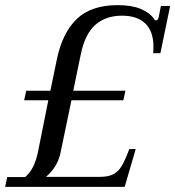

<svg xmlns="http://www.w3.org/2000/svg" viewBox="-31 -727 682 747"><path d="M-3 -38H67Q87 -56 98 -78.5Q109 -101 116 -132L157 -337H63L71 -374H165L190 -495Q211 -598 267 -652.5Q323 -707 427 -707Q481 -707 516 -692.5Q551 -678 568 -654Q570 -648 577 -648Q584 -648 587 -663L595 -704H631L593 -520H565Q566 -529 566 -545Q566 -605 534.5 -635.5Q503 -666 444 -666Q380 -666 339.5 -630Q299 -594 283 -514L254 -374H457L449 -337H247L206 -140Q196 -80 148 -39H359Q391 -39 410.5 -49.5Q430 -60 443 -82Q456 -104 472 -147H497L454 0H-11Z"/></svg>

Font: Taviraj
Style: Italic
Weight: 400
Italic angle: -12°
Designer: Katatrad Team
Foundry: CadsonDemak
Version: Version 1.001